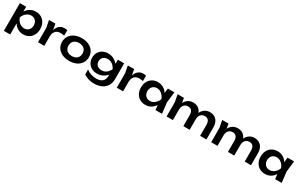

<svg xmlns="http://www.w3.org/2000/svg" viewBox="276 -2403 6822 4403"><g transform="rotate(30 3686.5 -202.0)"><path d="M63 -569H230V-388L223 -366V-229L230 -188V165H63ZM172 -284Q189 -375 231.5 -442.5Q274 -510 338.5 -547Q403 -584 482 -584Q566 -584 629.5 -546.5Q693 -509 729 -441.5Q765 -374 765 -284Q765 -195 729 -127.5Q693 -60 629.5 -22.5Q566 15 482 15Q402 15 338.5 -22Q275 -59 232 -126.5Q189 -194 172 -284ZM596 -284Q596 -334 575.5 -372.5Q555 -411 519 -432.5Q483 -454 436 -454Q389 -454 347 -432.5Q305 -411 273.5 -372.5Q242 -334 224 -284Q242 -234 273.5 -196Q305 -158 347 -136.5Q389 -115 436 -115Q483 -115 519 -136.5Q555 -158 575.5 -196Q596 -234 596 -284Z M835 -569H1004L1038 -364V0H871V-382ZM1315 -575V-431Q1289 -437 1263 -440Q1237 -443 1214 -443Q1164 -443 1124 -422Q1084 -401 1061 -357Q1038 -313 1038 -246L1003 -288Q1009 -349 1025 -402.5Q1041 -456 1069.5 -496.5Q1098 -537 1140 -560.5Q1182 -584 1240 -584Q1259 -584 1278.5 -581.5Q1298 -579 1315 -575Z M1700 15Q1594 15 1514 -22.5Q1434 -60 1389 -127.5Q1344 -195 1344 -284Q1344 -374 1389 -441.5Q1434 -509 1514 -546.5Q1594 -584 1700 -584Q1806 -584 1886 -546.5Q1966 -509 2010.5 -441.5Q2055 -374 2055 -284Q2055 -195 2010.5 -127.5Q1966 -60 1886 -22.5Q1806 15 1700 15ZM1700 -112Q1758 -112 1799.5 -133Q1841 -154 1863.5 -192.5Q1886 -231 1886 -284Q1886 -338 1863.5 -376.5Q1841 -415 1799.5 -436Q1758 -457 1700 -457Q1643 -457 1601 -436Q1559 -415 1536.5 -376.5Q1514 -338 1514 -284Q1514 -231 1536.5 -192.5Q1559 -154 1601 -133Q1643 -112 1700 -112Z M2658 -141V-240L2664 -261V-385L2658 -406V-569H2825V-152Q2825 -44 2777.5 30Q2730 104 2646 142Q2562 180 2451 180Q2373 180 2307.5 160Q2242 140 2179 99V-32Q2240 15 2306.5 35Q2373 55 2441 55Q2546 55 2602 6Q2658 -43 2658 -141ZM2399 -52Q2320 -52 2257.5 -85Q2195 -118 2159 -178Q2123 -238 2123 -318Q2123 -398 2159 -457.5Q2195 -517 2257.5 -550.5Q2320 -584 2399 -584Q2459 -584 2508.5 -565.5Q2558 -547 2597.5 -517Q2637 -487 2664 -451.5Q2691 -416 2705.5 -380.5Q2720 -345 2720 -316Q2720 -279 2697.5 -233Q2675 -187 2633 -146Q2591 -105 2532 -78.5Q2473 -52 2399 -52ZM2454 -170Q2519 -170 2571.5 -205.5Q2624 -241 2664 -318Q2624 -396 2571 -431.5Q2518 -467 2454 -467Q2403 -467 2366.5 -448.5Q2330 -430 2310.5 -396.5Q2291 -363 2291 -318Q2291 -274 2310 -240.5Q2329 -207 2366 -188.5Q2403 -170 2454 -170Z M2921 -569H3090L3124 -364V0H2957V-382ZM3401 -575V-431Q3375 -437 3349 -440Q3323 -443 3300 -443Q3250 -443 3210 -422Q3170 -401 3147 -357Q3124 -313 3124 -246L3089 -288Q3095 -349 3111 -402.5Q3127 -456 3155.5 -496.5Q3184 -537 3226 -560.5Q3268 -584 3326 -584Q3345 -584 3364.5 -581.5Q3384 -579 3401 -575Z M3982 0 3958 -208 3985 -284 3958 -359 3982 -569H4155L4122 -284L4155 0ZM4026 -284Q4010 -194 3967.5 -126.5Q3925 -59 3860.5 -22Q3796 15 3716 15Q3633 15 3569 -22.5Q3505 -60 3469.5 -127.5Q3434 -195 3434 -284Q3434 -374 3469.5 -441.5Q3505 -509 3569 -546.5Q3633 -584 3716 -584Q3796 -584 3860.5 -547Q3925 -510 3968 -442.5Q4011 -375 4026 -284ZM3603 -284Q3603 -234 3623.5 -196Q3644 -158 3680 -136.5Q3716 -115 3763 -115Q3810 -115 3851.5 -136.5Q3893 -158 3925 -196Q3957 -234 3975 -284Q3957 -334 3925 -372.5Q3893 -411 3851.5 -432.5Q3810 -454 3763 -454Q3716 -454 3680 -432.5Q3644 -411 3623.5 -372.5Q3603 -334 3603 -284Z M4240 -569H4407L4443 -352V0H4276V-377ZM4646 -584Q4722 -584 4776 -551.5Q4830 -519 4858.5 -459Q4887 -399 4887 -316V0H4720V-291Q4720 -368 4686.5 -407.5Q4653 -447 4589 -447Q4544 -447 4511 -425.5Q4478 -404 4460.5 -366Q4443 -328 4443 -275L4388 -304Q4398 -394 4434 -456Q4470 -518 4524.5 -551Q4579 -584 4646 -584ZM5089 -584Q5165 -584 5219.5 -551.5Q5274 -519 5302.5 -459Q5331 -399 5331 -316V0H5164V-291Q5164 -368 5130.5 -407.5Q5097 -447 5033 -447Q4988 -447 4955 -425.5Q4922 -404 4904.5 -366Q4887 -328 4887 -275L4832 -304Q4842 -394 4878 -456Q4914 -518 4968.5 -551Q5023 -584 5089 -584Z M5421 -569H5588L5624 -352V0H5457V-377ZM5827 -584Q5903 -584 5957 -551.5Q6011 -519 6039.5 -459Q6068 -399 6068 -316V0H5901V-291Q5901 -368 5867.5 -407.5Q5834 -447 5770 -447Q5725 -447 5692 -425.5Q5659 -404 5641.5 -366Q5624 -328 5624 -275L5569 -304Q5579 -394 5615 -456Q5651 -518 5705.5 -551Q5760 -584 5827 -584ZM6270 -584Q6346 -584 6400.5 -551.5Q6455 -519 6483.5 -459Q6512 -399 6512 -316V0H6345V-291Q6345 -368 6311.5 -407.5Q6278 -447 6214 -447Q6169 -447 6136 -425.5Q6103 -404 6085.5 -366Q6068 -328 6068 -275L6013 -304Q6023 -394 6059 -456Q6095 -518 6149.5 -551Q6204 -584 6270 -584Z M7151 0 7127 -208 7154 -284 7127 -359 7151 -569H7324L7291 -284L7324 0ZM7195 -284Q7179 -194 7136.5 -126.5Q7094 -59 7029.5 -22Q6965 15 6885 15Q6802 15 6738 -22.5Q6674 -60 6638.5 -127.5Q6603 -195 6603 -284Q6603 -374 6638.5 -441.5Q6674 -509 6738 -546.5Q6802 -584 6885 -584Q6965 -584 7029.5 -547Q7094 -510 7137 -442.5Q7180 -375 7195 -284ZM6772 -284Q6772 -234 6792.5 -196Q6813 -158 6849 -136.5Q6885 -115 6932 -115Q6979 -115 7020.5 -136.5Q7062 -158 7094 -196Q7126 -234 7144 -284Q7126 -334 7094 -372.5Q7062 -411 7020.5 -432.5Q6979 -454 6932 -454Q6885 -454 6849 -432.5Q6813 -411 6792.5 -372.5Q6772 -334 6772 -284Z"/></g></svg>

Font: Unbounded Medium
Style: Regular
Weight: 500
Designer: Luke Prowse, Jean-Baptiste Morizot, Fátima Lázaro, Florian Runge
Foundry: NaN
Version: Version 1.700